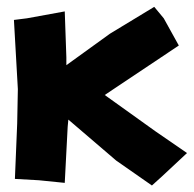

<svg xmlns="http://www.w3.org/2000/svg" viewBox="-20 -535 577 572"><path d="M21.5 -475.6 33.2 -269.5 31.2 -167 24.4 -2 95.7 2 172.9 9.8 181.6 -157.2 183.6 -178.7 326.2 -56.6 432.6 17.6 463.9 -10.7 537.1 -79.1 443.4 -143.6 292 -252 512.7 -399.4 467.8 -480.5 439.5 -514.6 307.6 -434.6 177.7 -340.8V-364.3L172.9 -501L60.5 -480.5Z"/></svg>

Font: MaokenAssortedSans-Lite
Style: Lite
Weight: 400
Version: Version 1.400